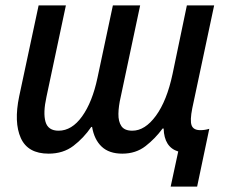

<svg xmlns="http://www.w3.org/2000/svg" viewBox="-20 -559 845 711"><path d="M612 132 640 2Q588 -14 586 -83H582Q555 -46 519 -18Q483 10 433 10Q384 10 356.5 -16Q329 -42 321 -89H318Q290 -48 252 -19Q214 10 160 10Q83 10 57 -48Q31 -106 51 -202L123 -539H224L152 -200Q139 -141 148.5 -108Q158 -75 197 -75Q246 -75 284 -128Q322 -181 341 -271L398 -539H499L427 -200Q419 -166 418.5 -137.5Q418 -109 429.5 -92Q441 -75 470 -75Q517 -75 557.5 -130.5Q598 -186 619 -285L672 -539H773L692 -158Q683 -113 689.5 -95Q696 -77 722 -77Q739 -77 755 -82L710 132Z"/></svg>

Font: Noto Sans SemiCondensed Medium
Style: Italic
Weight: 500
Width: 4
Italic angle: -12°
Designer: Monotype Design Team
Foundry: Monotype Imaging Inc.
Version: Version 2.013; ttfautohint (v1.8.4.7-5d5b)